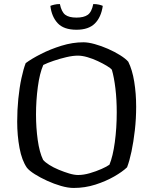

<svg xmlns="http://www.w3.org/2000/svg" viewBox="-20 -929 758 949"><path d="M344 0Q316 0 281.5 -10Q247 -20 213 -35.5Q179 -51 152 -68Q125 -85 113 -100Q88 -136 76.5 -197.5Q65 -259 65 -328Q65 -385 70.5 -440.5Q76 -496 86 -542.5Q96 -589 107 -617Q135 -638 182 -662Q229 -686 284 -703Q339 -720 392 -720Q416 -720 448.5 -711Q481 -702 514 -687.5Q547 -673 574 -656Q601 -639 614 -624Q634 -584 643.5 -525Q653 -466 653 -402Q653 -342 646.5 -285Q640 -228 630 -180.5Q620 -133 608 -102Q585 -80 544 -56.5Q503 -33 451.5 -16.5Q400 0 344 0ZM366 -64Q393 -64 424 -73Q455 -82 482 -94Q509 -106 521 -115Q538 -156 547.5 -226Q557 -296 557 -374Q557 -437 550.5 -491.5Q544 -546 533 -584Q527 -592 508 -603.5Q489 -615 463.5 -627Q438 -639 412 -646.5Q386 -654 365 -654Q340 -654 308 -646.5Q276 -639 245 -628.5Q214 -618 194 -608Q176 -567 167 -499.5Q158 -432 158 -363Q158 -298 166.5 -237Q175 -176 193 -139Q203 -127 223.5 -114Q244 -101 270.5 -90Q297 -79 322 -71.5Q347 -64 366 -64ZM358 -782Q295 -782 265 -814.5Q235 -847 229 -900Q236 -903 248.5 -906Q261 -909 276 -909Q284 -870 302.5 -856Q321 -842 358 -842Q394 -842 413.5 -855.5Q433 -869 441 -909Q457 -909 469.5 -906Q482 -903 488 -900Q480 -844 449 -813Q418 -782 358 -782Z"/></svg>

Font: Texturina Light
Style: Regular
Weight: 300
Designer: Guillermo Torres Carreño
Foundry: Omnibus-Type
Version: Version 1.002; ttfautohint (v1.8.3)